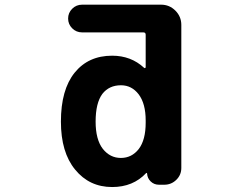

<svg xmlns="http://www.w3.org/2000/svg" viewBox="-20 -794 1040 805"><path d="M450.2 -9.8Q354.5 -9.8 294.9 -83Q235.4 -155.3 235.4 -284.2Q235.4 -418 293 -489.3Q350.6 -560.5 450.2 -560.5Q529.3 -560.5 584 -509.8Q585.9 -507.8 588.4 -508.8Q590.8 -509.8 590.8 -512.7V-648.4Q590.8 -658.2 581.1 -658.2H324.2Q299.8 -658.2 282.7 -675.3Q265.6 -692.4 265.6 -716.3Q265.6 -740.2 282.7 -757.3Q299.8 -774.4 324.2 -774.4H655.3Q690.4 -774.4 715.3 -749.5Q740.2 -724.6 740.2 -689.5V-89.8Q740.2 -60.5 719.2 -40Q698.2 -19.5 668.9 -19.5H646.5Q626 -19.5 611.8 -33.2Q597.7 -46.9 596.7 -66.4Q596.7 -68.4 595.2 -68.8Q593.8 -69.3 592.8 -68.4Q538.1 -9.8 450.2 -9.8ZM487.3 -436.5Q437.5 -436.5 409.2 -400.4Q380.9 -362.3 380.9 -284.2Q380.9 -209 411.1 -169.9Q441.4 -131.8 486.8 -131.8Q532.2 -131.8 561.5 -168.9Q590.8 -207 590.8 -279.3V-289.1Q590.8 -359.4 561.5 -398.4Q532.2 -436.5 487.3 -436.5Z"/></svg>

Font: Rounded-X Mgen+ 2m bold
Style: Bold
Weight: 700
Designer: [Source Han Sans]
Ryoko NISHIZUKA  (kana & ideographs); Paul D. Hunt (Latin, Greek & Cyrillic); Wenlong ZHANG  (bopomofo
Version: Version 1.059.20150602